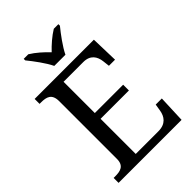

<svg xmlns="http://www.w3.org/2000/svg" viewBox="-266 -1043 1155 1155"><g transform="rotate(-45 311.5 -465.5)"><path d="M262 -771H357C378 -816 426 -880 457 -918V-931H418C380 -908 339 -872 309 -840C279 -872 239 -908 201 -931H162V-918C193 -880 241 -816 262 -771ZM38 0H574L581 -175H529L522 -132C515 -88 490 -50 427 -50H234V-349H475V-398H234V-664H402C462 -664 485 -626 490 -582L495 -539H547L542 -714H38V-672H51C96 -672 133 -663 133 -600V-109C133 -50 95 -42 51 -42H38Z"/></g></svg>

Font: Noto Nastaliq Urdu
Style: Regular
Weight: 400
Designer: Monotype Design Team (Patrick Giasson: type design, Kamal Mansour: OpenType code, Glenda Bellarosa). Updated by Simon Co
Foundry: Monotype Imaging Inc., Simon Cozens
Version: Version 3.009